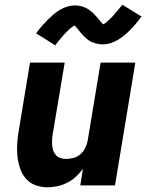

<svg xmlns="http://www.w3.org/2000/svg" viewBox="-20 -785 640 813"><path d="M181 8Q153 8 128.5 -1.5Q104 -11 88 -30.5Q72 -50 64 -75Q56 -100 53.5 -126.5Q51 -153 53 -180.5Q55 -208 60 -235L107 -520H254L203 -216Q201 -204 200.5 -192Q200 -180 201 -168Q202 -156 206 -145.5Q210 -135 218 -127Q226 -119 237 -115.5Q248 -112 260 -112Q276 -112 292 -116.5Q308 -121 320.5 -132Q333 -143 340.5 -158Q348 -173 351 -188L406 -520H553L467 0H320L331 -70Q318 -52 301 -36.5Q284 -21 264 -11Q244 -1 223 3.5Q202 8 181 8ZM214 -593 133 -644Q146 -662 158.5 -676Q171 -690 183 -702Q195 -714 206.5 -724Q218 -734 233 -743Q248 -752 264.5 -757Q281 -762 297 -762Q302 -762 307 -761.5Q312 -761 317 -760Q322 -759 326.5 -758Q331 -757 335.5 -755Q340 -753 344.5 -751Q349 -749 353 -746.5Q357 -744 360.5 -741Q364 -738 368 -735Q372 -732 375.5 -728.5Q379 -725 382 -721.5Q385 -718 388 -715Q391 -712 393.5 -709Q396 -706 399.5 -701.5Q403 -697 406.5 -693Q410 -689 412 -687Q414 -685 417 -682Q420 -683 423.5 -685.5Q427 -688 431.5 -692Q436 -696 438.5 -698Q441 -700 443.5 -702.5Q446 -705 449 -708Q452 -711 455 -714Q458 -717 461 -720.5Q464 -724 467.5 -728Q471 -732 474.5 -736.5Q478 -741 482 -745.5Q486 -750 490 -755Q494 -760 498 -765L579 -715Q566 -697 553.5 -682.5Q541 -668 529.5 -656.5Q518 -645 506 -635Q494 -625 479 -616Q464 -607 447.5 -602Q431 -597 415 -597Q408 -597 401.5 -598Q395 -599 389 -600.5Q383 -602 376.5 -604Q370 -606 364.5 -609Q359 -612 354 -615.5Q349 -619 344 -623.5Q339 -628 334.5 -632.5Q330 -637 326 -641.5Q322 -646 318.5 -650.5Q315 -655 310.5 -660.5Q306 -666 302.5 -670Q299 -674 296 -677Q292 -675 288.5 -673Q285 -671 280.5 -667Q276 -663 273.5 -661Q271 -659 268.5 -656.5Q266 -654 263.5 -651Q261 -648 257.5 -645Q254 -642 251 -638.5Q248 -635 244.5 -631Q241 -627 237.5 -622.5Q234 -618 230 -613.5Q226 -609 222 -604Q218 -599 214 -593Z"/></svg>

Font: Iosevka SS04 Heavy Extended
Style: Italic
Weight: 900
Width: 7
Italic angle: -9°
Monospace: yes
Designer: Belleve Invis
Foundry: Belleve Invis
Version: Version 19.0.0; ttfautohint (v1.8.4)